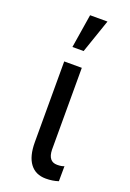

<svg xmlns="http://www.w3.org/2000/svg" viewBox="-149 -821 597 881"><g transform="rotate(20 149.5 -381.0)"><path d="M177.7 -528.3V-128.4Q179.2 -71.3 223.1 -71.3Q245.6 -71.3 257.3 -77.1L256.8 -3.4Q229 5.9 195.8 5.9Q145.5 5.9 118.7 -29.8Q91.8 -65.4 91.8 -134.3V-528.3ZM130.9 -768.1H215.8L159.2 -603.5H104.5Z"/></g></svg>

Font: Roboto Condensed
Style: Regular
Weight: 400
Designer: Google
Version: Version 2.001047; 2015